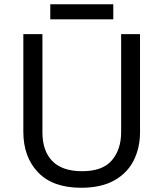

<svg xmlns="http://www.w3.org/2000/svg" viewBox="-20 -875 771 905"><path d="M640 -252Q640 -178 610 -118.5Q580 -59 518.5 -24.5Q457 10 362 10Q229 10 159.5 -62.5Q90 -135 90 -254V-714H180V-251Q180 -164 226.5 -116Q273 -68 367 -68Q464 -68 507.5 -119.5Q551 -171 551 -252V-714H640ZM514 -855V-784H217V-855Z"/></svg>

Font: Noto Sans Adlam
Style: Regular
Weight: 400
Designer: Mark Jamra, Neil Patel
Foundry: JamraPatel LLC
Version: Version 3.001